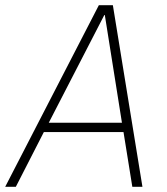

<svg xmlns="http://www.w3.org/2000/svg" viewBox="-34 -720 643 740"><path d="M347 -700H401L515 0H476L442 -211H135L27 0H-14ZM436 -247 370 -662H368L154 -247Z"/></svg>

Font: Chakra Petch ExtraLight
Style: Italic
Weight: 275
Italic angle: -10°
Designer: Katatrad Aksorn Co.,Ltd.
Foundry: Cadson Demak Co.,Ltd.
Version: Version 1.000; ttfautohint (v1.6)